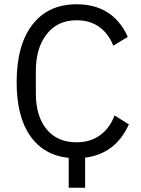

<svg xmlns="http://www.w3.org/2000/svg" viewBox="-20 -730 661 900"><path d="M302 150V10Q185 -2 121.5 -93Q58 -184 58 -345Q58 -519 132 -614.5Q206 -710 339 -710Q510 -710 579 -557L511 -516Q489 -572 445.5 -603.5Q402 -635 339 -635Q250 -635 199 -570Q148 -505 148 -397V-293Q148 -185 198.5 -124Q249 -63 339 -63Q404 -63 449.5 -96.5Q495 -130 517 -189L584 -147Q522 -9 379 9V150Z"/></svg>

Font: Aneliza
Style: Regular
Weight: 400
Designer: Mike Abbink, Paul van der Laan, Pieter van Rosmalen
Foundry: Bold Monday
Version: Version 3.0